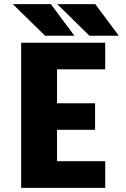

<svg xmlns="http://www.w3.org/2000/svg" viewBox="-20 -906 610 926"><path d="M553 -733.5H411.5L256 -886H439.5ZM339 -733.5H197.5L42 -886H225.5ZM487.5 -571.5H255V-408H438.5V-280H255V-128.5H487.5V0H82V-700H487.5Z"/></svg>

Font: League Mono Narrow ExtraBold
Style: Regular
Weight: 800
Width: 3
Designer: Tyler Finck
Foundry: The League of Moveable Type / Tyler Finck
Version: Version 2.210